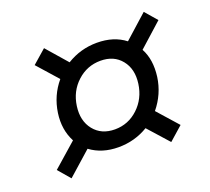

<svg xmlns="http://www.w3.org/2000/svg" viewBox="-96 -711 837 765"><g transform="rotate(-20 322.5 -328.5)"><path d="M363.8 -539.1Q435.1 -539.1 482.9 -502L582 -590.8L626 -540L525.9 -450.2Q553.2 -400.4 543.9 -329.1Q534.2 -259.3 488.8 -204.1L565.9 -117.2L507.8 -65.9L430.2 -152.8Q373 -118.2 304.2 -118.2Q234.4 -118.2 185.1 -154.8L85 -65.9L41 -117.2L142.1 -206.1Q113.3 -260.7 123 -329.1Q133.3 -399.9 178.2 -453.1L101.1 -540L159.2 -590.8L235.8 -502.9Q294.4 -539.1 363.8 -539.1ZM203.1 -329.1Q194.8 -268.6 226.3 -229.2Q257.8 -189.9 314.9 -189.9Q371.6 -189.9 413.6 -229.2Q455.6 -268.6 463.9 -329.1Q472.2 -389.2 440.9 -428Q409.7 -466.8 353 -466.8Q295.9 -466.8 253.7 -428Q211.4 -389.2 203.1 -329.1Z"/></g></svg>

Font: Human Sans
Style: Italic
Weight: 400
Italic angle: -8°
Designer: Tim Radville
Foundry: Continuum
Version: Version 1.000;FEAKit 1.0